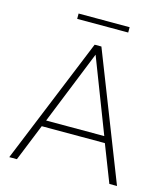

<svg xmlns="http://www.w3.org/2000/svg" viewBox="-123 -947 911 1043"><g transform="rotate(15 332.0 -425.5)"><path d="M27 0 317 -710H355L633 0H590L509 -208H154L70 0ZM169 -244H496L336 -659ZM189 -851H476V-821H189Z"/></g></svg>

Font: Livvic ExtraLight
Style: Regular
Weight: 275
Designer: Jacques Le Bailly, Baron von Fonthausen
Version: Version 1.001; ttfautohint (v1.8.2)